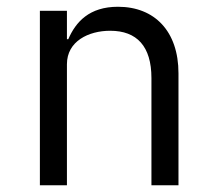

<svg xmlns="http://www.w3.org/2000/svg" viewBox="-20 -548 640 568"><path d="M178 0V-358C178 -426 242 -457 306 -457C385 -457 428 -411 428 -317V0H508V-331C508 -456 437 -528 329 -528C244 -528 204 -483 182 -432H178V-516H98V0Z"/></svg>

Font: IBM Plex Mono
Style: Regular
Weight: 400
Monospace: yes
Designer: Mike Abbink, Paul van der Laan, Pieter van Rosmalen
Foundry: Bold Monday
Version: Version 2.004